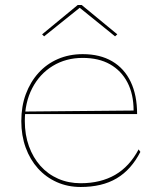

<svg xmlns="http://www.w3.org/2000/svg" viewBox="-20 -731 645 766"><path d="M310 -515Q379 -515 427.5 -486.5Q476 -458 501.5 -404.5Q527 -351 527 -276H79V-286L513 -290Q513 -355 488.5 -402Q464 -449 419 -474.5Q374 -500 310 -500Q243 -500 190.5 -468Q138 -436 108.5 -379Q79 -322 79 -248Q79 -193 95.5 -147.5Q112 -102 141.5 -69Q171 -36 212 -18Q253 0 302 0Q342 0 376.5 -8.5Q411 -17 439.5 -33.5Q468 -50 491.5 -75.5Q515 -101 533 -135L540 -125Q522 -90 498.5 -63.5Q475 -37 445.5 -19.5Q416 -2 380 6.5Q344 15 302 15Q250 15 206.5 -4.5Q163 -24 131.5 -59Q100 -94 82.5 -142Q65 -190 65 -248Q65 -307 83 -355.5Q101 -404 133.5 -440Q166 -476 211 -495.5Q256 -515 310 -515ZM156 -586 148 -594 290 -711H306L448 -594L439 -586L298 -700Z"/></svg>

Font: Kalnia Thin
Style: Regular
Weight: 100
Version: Version 1.105